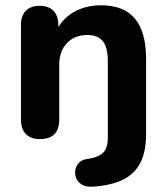

<svg xmlns="http://www.w3.org/2000/svg" viewBox="-20 -521 633 731"><path d="M332.2 189.8Q306.8 191.2 291.4 181.8Q276 172.2 270 157Q264 141.8 266.9 125.9Q269.8 110 281 98.4Q292.2 86.8 310 84.8Q352.5 79 371.5 61.4Q390.5 43.8 390.5 3.2V-288.8Q390.5 -341 371.4 -364.4Q352.2 -387.8 313 -387.8Q264 -387.8 234.8 -356.8Q205.5 -325.8 205.5 -274.2V-65.8Q205.5 8.5 132.2 8.5Q97.2 8.5 78.5 -10.6Q59.8 -29.8 59.8 -65.8V-425.2Q59.8 -461.2 78.4 -480Q97 -498.8 131 -498.8Q165 -498.8 183.5 -480Q202 -461.2 202 -425.2V-365.8L191 -397Q213.8 -447.5 259.5 -474.1Q305.2 -500.8 363.2 -500.8Q422.2 -500.8 460.2 -478.4Q498.2 -456 517.2 -410.5Q536.2 -365 536.2 -295.2V-10.2Q536.2 55 514.9 97.8Q493.5 140.5 448.5 162.9Q403.5 185.2 332.2 189.8Z"/></svg>

Font: Nunito ExtraLight
Style: Regular
Weight: 200
Designer: Vernon Adams
Foundry: Vernon Adams
Version: Version 3.602;April 4, 2023;FontCreator 14.0.0.2856 64-bit